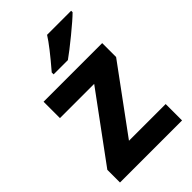

<svg xmlns="http://www.w3.org/2000/svg" viewBox="-228 -855 943 943"><g transform="rotate(-45 244.0 -383.0)"><path d="M458 0H26.9V-87.9L279.8 -432.1H42V-545.9H449.2V-449.2L203.1 -113.8H458ZM171.9 -606V-619.1Q255.9 -716.8 286.6 -766.1H453.6V-755.9Q428.2 -730.5 366.9 -680.4Q305.7 -630.4 271 -606Z"/></g></svg>

Font: Zoram GWebM
Style: Bold
Weight: 700
Foundry: Ascender Corporation
Version: Version 1.000